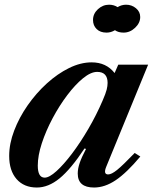

<svg xmlns="http://www.w3.org/2000/svg" viewBox="-20 -806 674 836"><path d="M140.5 10.5Q84.5 10.5 52.2 -26.2Q20 -63 20 -127Q20 -180.5 41.8 -237.5Q63.5 -294.5 100.5 -347.5Q137.5 -400.5 184 -442.8Q230.5 -485 280.8 -509.8Q331 -534.5 379 -534.5Q442.5 -534.5 479 -488L495 -524.5H625L443 -81Q428.5 -46.5 451 -46.5Q465.5 -46.5 490 -66.2Q514.5 -86 566.5 -140L591 -124.5Q531.5 -53.5 484 -21.5Q436.5 10.5 389.5 10.5Q318.5 10.5 318.5 -50.5Q318.5 -71.5 326.8 -96Q335 -120.5 354.5 -157.5L348 -159.5Q288 -69 239.2 -29.2Q190.5 10.5 140.5 10.5ZM174.5 -32.5Q194.5 -32.5 226 -61Q257.5 -89.5 293.8 -137.5Q330 -185.5 365 -245.5Q400 -305.5 427 -368.5Q440.5 -399.5 444.5 -415.8Q448.5 -432 448.5 -445Q448.5 -493 403 -493Q375.5 -493 341.2 -465Q307 -437 272.5 -391.2Q238 -345.5 209 -291Q180 -236.5 162.2 -182.5Q144.5 -128.5 144.5 -85Q144.5 -32.5 174.5 -32.5ZM444 -664Q416.5 -664 400.8 -679.5Q385 -695 385 -719Q385 -746 406.2 -765.8Q427.5 -785.5 455 -785.5Q475.5 -785.5 492 -775Q509.5 -785.5 529 -785.5Q553.5 -785.5 572 -770.2Q590.5 -755 590.5 -732Q590.5 -706 568.2 -685Q546 -664 518 -664Q495.5 -664 480.5 -674.5Q463 -664 444 -664Z"/></svg>

Font: Libre Caslon Text SemiBold Italic
Style: Regular
Weight: 600
Italic angle: -22.583°
Designer: Pablo Impallari, Rodrigo Fuenzalida, Katja Schimmel
Foundry: Pablo Impallari, Rodrigo Fuenzalida
Version: Version 2.000